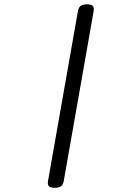

<svg xmlns="http://www.w3.org/2000/svg" viewBox="-20 -701 640 894"><path d="M342.8 -648.9 203.6 141.6Q200.7 158.7 207.5 166Q214.4 173.3 234.4 173.3Q254.9 173.3 264.4 166Q273.9 158.7 276.9 141.6L416 -648.9Q418.9 -666 412.1 -673.3Q405.3 -680.7 385.3 -680.7Q364.7 -680.7 355.2 -673.3Q345.7 -666 342.8 -648.9Z"/></svg>

Font: Courier Prime Sans
Style: Regular
Weight: 300
Italic angle: -10°
Designer: Alan Dague-Greene
Foundry: Quote-Unquote Apps
Version: Version 3.23